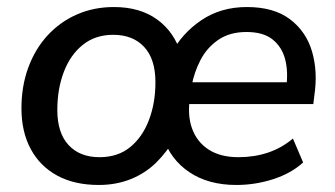

<svg xmlns="http://www.w3.org/2000/svg" viewBox="-20 -517 952 546"><path d="M261 9Q192 9 143 -17.5Q94 -44 67.5 -93Q41 -142 41 -209Q41 -272 60.5 -325Q80 -378 115.5 -416.5Q151 -455 199 -476Q247 -497 304 -497Q378 -497 427 -461.5Q476 -426 495 -363H466Q497 -422 552.5 -459.5Q608 -497 682 -497Q759 -497 805 -462Q851 -427 867.5 -370Q884 -313 874 -246L871 -221H499L508 -283H810L794 -269Q800 -313 791 -348Q782 -383 755.5 -404.5Q729 -426 681 -426Q633 -426 600.5 -403.5Q568 -381 550 -346Q532 -311 525 -273L521 -245Q512 -191 526 -152Q540 -113 573.5 -91.5Q607 -70 658 -70Q703 -70 742 -83Q781 -96 813 -123L842 -55Q808 -24 757 -7.5Q706 9 652 9Q573 9 519 -27Q465 -63 444 -126H478Q456 -86 424.5 -55Q393 -24 351.5 -7.5Q310 9 261 9ZM263 -70Q315 -70 350 -98.5Q385 -127 403.5 -175.5Q422 -224 422 -283Q422 -349 390 -383.5Q358 -418 302 -418Q251 -418 215.5 -389.5Q180 -361 161.5 -312.5Q143 -264 143 -204Q143 -139 175 -104.5Q207 -70 263 -70Z"/></svg>

Font: Nunito Sans 12pt ExtraLight 12pt SemiBold
Style: Italic
Weight: 600
Italic angle: -9°
Version: Version 3.101;gftools[0.9.27]